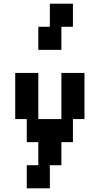

<svg xmlns="http://www.w3.org/2000/svg" viewBox="-20 -1020 540 1040"><path d="M312.5 -625H437.5V-375H375V-250H312.5V-125H250V0H125V-125H187.5V-250H125V-375H62.5V-625H187.5V-375H312.5ZM187.5 -875H250V-1000H375V-875H312.5V-750H187.5Z"/></svg>

Font: Amiga Topaz Unicode Rus
Style: Regular
Weight: 400
Designer: dMG of Trueschool and Divine Stylers
Foundry: dMG of Trueschool and Divine Stylers
Version: Version 1.1